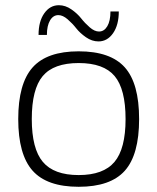

<svg xmlns="http://www.w3.org/2000/svg" viewBox="-20 -707 604 737"><path d="M105 -448Q160 -510 282 -510Q404 -510 459 -448.5Q514 -387 514 -250Q514 -113 459 -51.5Q404 10 282 10Q160 10 105 -52Q50 -114 50 -250Q50 -386 105 -448ZM102 -250Q102 -136 144.5 -85.5Q187 -35 282 -35Q377 -35 419.5 -85.5Q462 -136 462 -250Q462 -365 420 -415Q378 -465 282 -465Q186 -465 144 -415Q102 -365 102 -250ZM128 -573Q128 -625 150 -656Q172 -687 206 -687Q231 -687 254 -671Q277 -655 291.5 -636.5Q306 -618 324.5 -602Q343 -586 360 -586Q380 -586 392 -606.5Q404 -627 404 -663H436Q436 -611 414 -579.5Q392 -548 358 -548Q333 -548 310 -564Q287 -580 272.5 -598.5Q258 -617 239.5 -633Q221 -649 204 -649Q184 -649 172 -628.5Q160 -608 160 -573Z"/></svg>

Font: Fivo Sans Light
Style: Regular
Weight: 300
Designer: Alexander Slobzheninov
Foundry: Alexander Slobzheninov
Version: 1.0